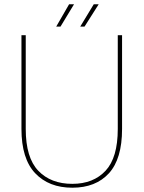

<svg xmlns="http://www.w3.org/2000/svg" viewBox="-20 -868 669 895"><path d="M80 -267V-704H100V-267Q100 -133 158.5 -72Q217 -11 317 -11Q415 -11 472 -72Q529 -133 529 -267V-704H549V-267Q549 -127 487.5 -60Q426 7 317 7Q208 7 144 -60.5Q80 -128 80 -267ZM302 -848H325L262 -744H242ZM417 -848H440L374 -744H354Z"/></svg>

Font: Poppins Thin
Style: Regular
Weight: 250
Designer: Ninad Kale (Devanagari), Jonny Pinhorn (Latin)
Foundry: Indian Type Foundry
Version: Version 3.200;PS 1.000;hotconv 16.6.54;makeotf.lib2.5.65590